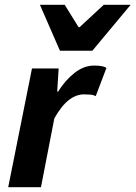

<svg xmlns="http://www.w3.org/2000/svg" viewBox="-20 -782 566 802"><path d="M14.3 0 113.6 -496.1H225L218.9 -399.5H222.9Q252 -446.5 291.1 -477.3Q330.2 -508.1 372.9 -508.1Q391.7 -508.1 404.5 -505.8Q417.2 -503.5 424.7 -498.5L379.8 -380.2Q370.5 -385.7 356.7 -386.8Q343 -387.8 330.6 -387.8Q298.2 -387.8 267.4 -364Q236.6 -340.2 206.9 -287.4L151.1 0ZM230.4 -570 146.8 -761.9H250.3L308.3 -668.3H312.3L413.3 -761.9H525.7L365.7 -570Z"/></svg>

Font: Source Sans 3
Style: Italic
Weight: 200
Italic angle: -11°
Designer: Paul D. Hunt
Foundry: Adobe
Version: Version 3.046;hotconv 1.0.118;makeotfexe 2.5.65603